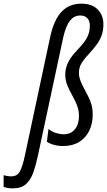

<svg xmlns="http://www.w3.org/2000/svg" viewBox="-155 -785 583 1045"><path d="M-85 240.2Q-100.1 240.2 -112.1 238.3Q-124 236.3 -135.3 232.9V168Q-127 170.9 -115.7 172.9Q-104.5 174.8 -93.3 174.8Q-60.5 174.8 -45.9 146.2Q-31.2 117.7 -19 59.1L117.7 -582Q130.4 -642.1 152.6 -682.9Q174.8 -723.6 208.3 -744.4Q241.7 -765.1 287.6 -765.1Q345.7 -765.1 376.7 -733.6Q407.7 -702.1 407.7 -652.3Q407.7 -621.6 399.4 -596.2Q391.1 -570.8 374.8 -547.4Q358.4 -523.9 335 -498.5Q306.6 -468.3 290.5 -443.8Q274.4 -419.4 274.4 -387.2Q274.4 -372.6 279.1 -357.2Q283.7 -341.8 291.7 -325.2Q299.8 -308.6 309.1 -290.5Q324.7 -263.7 337.2 -232.7Q349.6 -201.7 349.6 -161.6Q349.6 -111.3 330.3 -72.5Q311 -33.7 275.1 -12Q239.3 9.8 189 9.8Q162.6 9.8 139.2 3.4Q115.7 -2.9 100.1 -13.7L108.9 -83Q128.9 -67.9 149.9 -61Q170.9 -54.2 191.4 -54.2Q230.5 -54.2 252.7 -81.5Q274.9 -108.9 274.9 -154.3Q274.9 -172.9 270.8 -190.2Q266.6 -207.5 258.5 -225.6Q250.5 -243.7 238.8 -264.6Q220.7 -296.4 210.4 -323Q200.2 -349.6 200.2 -377.9Q200.2 -401.9 207.3 -424.1Q214.4 -446.3 228.3 -467.3Q242.2 -488.3 262.7 -509.3Q285.2 -533.2 301 -553.5Q316.9 -573.7 325.4 -595.7Q334 -617.7 334 -645.5Q334 -672.4 319.8 -686.5Q305.7 -700.7 282.2 -700.7Q258.3 -700.7 240.7 -687.3Q223.1 -673.8 210.4 -646.7Q197.8 -619.6 188.5 -578.6L50.8 64.5Q40.5 113.8 26.4 153.6Q12.2 193.4 -13.4 216.8Q-39.1 240.2 -85 240.2Z"/></svg>

Font: Open Sans Condensed
Style: Italic
Weight: 400
Width: 3
Italic angle: -12°
Designer: Monotype Design Team
Foundry: Monotype Imaging Inc.
Version: Version 3.000